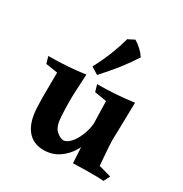

<svg xmlns="http://www.w3.org/2000/svg" viewBox="-170 -850 952 998"><g transform="rotate(30 305.5 -351.0)"><path d="M230 17Q167 17 131.5 -26Q96 -69 91 -151Q89 -186 89 -237.5Q89 -289 90 -367L19 -378L7 -419Q65 -419 121.5 -423Q178 -427 227 -434Q225 -388 222.5 -349.5Q220 -311 220 -271.5Q220 -232 223 -180Q226 -122 250 -100Q274 -78 297 -78Q321 -83 342 -110.5Q363 -138 376 -177.5Q389 -217 389 -256L415 -171Q409 -122 384 -79Q359 -36 319.5 -9.5Q280 17 230 17ZM397 0Q396 -30 393.5 -64Q391 -98 390 -145L384 -366L312 -378L300 -419Q359 -419 414 -423Q469 -427 519 -434Q519 -434 518.5 -411Q518 -388 517.5 -354Q517 -320 516 -286.5Q515 -253 514.5 -230Q514 -207 514 -207Q515 -173 517.5 -142.5Q520 -112 524 -58L599 -37L580 0Q554 -2 531.5 -2Q509 -2 474 -2Q459 -2 435 -1Q411 0 397 0ZM357 -719Q377 -707 395.5 -690Q414 -673 427 -653Q396 -604 360 -558.5Q324 -513 276 -460L233 -487Q262 -540 283 -593Q304 -646 319 -700Q327 -703 337.5 -709Q348 -715 357 -719Z"/></g></svg>

Font: Ruwudu
Style: Bold
Weight: 700
Designer: Becca Hirsbrunner Spalinger
Foundry: SIL International
Version: Version 3.000